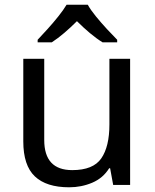

<svg xmlns="http://www.w3.org/2000/svg" viewBox="-20 -786 658 816"><path d="M533 -536V0H461L448 -71H444Q418 -29 372 -9.5Q326 10 274 10Q177 10 128 -36.5Q79 -83 79 -185V-536H168V-191Q168 -63 287 -63Q376 -63 410.5 -113Q445 -163 445 -257V-536ZM353 -766Q365 -744 387.5 -716.5Q410 -689 434.5 -662.5Q459 -636 478 -617V-606H416Q390 -622 362 -645.5Q334 -669 307 -696Q280 -669 253 -646Q226 -623 200 -606H140V-617Q159 -637 182.5 -663Q206 -689 228 -716.5Q250 -744 263 -766Z"/></svg>

Font: Noto Sans Cypro Minoan
Style: Regular
Weight: 400
Designer: David Williams
Foundry: David Williams
Version: Version 1.503; ttfautohint (v1.8.4.7-5d5b)